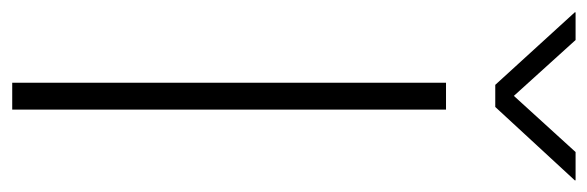

<svg xmlns="http://www.w3.org/2000/svg" viewBox="-380 -634 985 322"><g transform="rotate(90 113.0 -472.5)"><path d="M135.3 -727.5V0H90.3V-727.5ZM18.6 -944.8 112.3 -841.3 206.5 -944.8H253.9V-943.4L130.9 -810.1H93.8L-27.8 -943.4V-944.8Z"/></g></svg>

Font: Inter 24pt ExtraLight
Style: Regular
Weight: 250
Designer: Rasmus Andersson
Foundry: rsms
Version: Version 4.001;git-66647c0bb